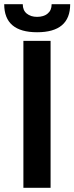

<svg xmlns="http://www.w3.org/2000/svg" viewBox="-44 -891 353 911"><path d="M67 -697H196V0H67ZM-24 -871H64Q64 -842 83 -826.5Q102 -811 132 -811Q163 -811 182 -826.5Q201 -842 201 -871H289Q289 -738 132 -738Q-24 -738 -24 -871Z"/></svg>

Font: Hanken Grotesk
Style: Bold
Weight: 700
Designer: Alfredo Marco Pradil
Foundry: Hanken Design Co.
Version: Version 3.014